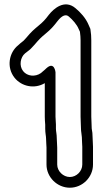

<svg xmlns="http://www.w3.org/2000/svg" viewBox="-20 -782 479 896"><path d="M239 -238V-445C239 -445 234 -497 197 -464C191 -458 184 -452 179 -448L171 -441C144 -422 107 -426 88 -450C68 -475 75 -515 97 -533L106 -540C112 -545 120 -550 126 -557L139 -571L140 -572C164 -600 170 -606 194 -626C216 -644 229 -658 248 -683C269 -710 287 -717 301 -705C319 -690 339 -667 347 -647L353 -634C355 -618 356 -607 356 -594V-238C356 -217 358 -198 358 -179C358 -169 361 -157 362 -142C362 -124 364 -108 364 -97V-14C364 17 337 44 306 44C275 44 247 17 247 -14V-93C247 -109 245 -122 245 -135C245 -157 241 -168 241 -182V-201C241 -213 239 -225 239 -238ZM195 -135C195 -118 197 -104 197 -93V-14C197 45 247 94 306 94C365 94 414 45 414 -14V-97C414 -113 412 -130 412 -143C412 -155 411 -168 408 -182C408 -202 406 -221 406 -238V-594C406 -610 405 -627 402 -645C402 -647 401 -649 400 -651L393 -667C380 -698 355 -725 332 -744C281 -787 230 -741 208 -713C190 -689 181 -680 162 -664C137 -643 127 -635 102 -605L90 -592C85 -588 79 -583 75 -580L65 -571C22 -537 9 -468 48 -419C80 -379 140 -365 189 -394V-238C189 -225 190 -214 191 -200V-182C191 -160 195 -147 195 -135Z"/></svg>

Font: Blanket
Style: BlkOutline
Weight: 900
Foundry: Cannot Into Space Fonts
Version: Version 0.9